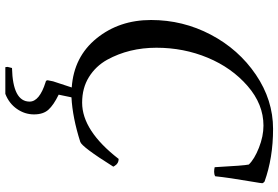

<svg xmlns="http://www.w3.org/2000/svg" viewBox="-182 -594 1044 720"><g transform="rotate(90 340.0 -234.0)"><path d="M204 -114Q228 -71 269 -45.5Q310 -20 365 -20Q470 -20 576 -157Q593 -157 602 -142L605 -137Q531 -19 512 -13Q421 16 345 20L335 68Q374 87 391.5 106.5Q409 126 409 160.5Q409 195 388.5 224.5Q368 254 332 268H232Q231 265 231 259L235 243Q361 240 361 177Q361 140 288 117Q281 116 281 109L285 89L308 19Q193 11 124 -74Q55 -159 55 -278.5Q55 -398 110 -502.5Q165 -607 260 -671.5Q355 -736 463.5 -736Q572 -736 661 -704Q667 -699 667 -695Q667 -691 662 -662Q646 -569 641 -519Q634 -515 624.5 -515Q615 -515 607 -517Q601 -628 597 -645Q577 -666 534 -683Q491 -700 451 -700Q371 -700 302.5 -640.5Q234 -581 196.5 -491Q159 -401 159 -298.5Q159 -196 204 -114Z"/></g></svg>

Font: Rosarivo
Style: Italic
Weight: 400
Version: Version 1.003